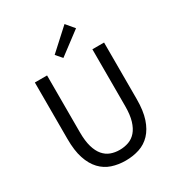

<svg xmlns="http://www.w3.org/2000/svg" viewBox="-225 -1111 1170 1266"><g transform="rotate(-30 360.5 -478.0)"><path d="M360 13Q304 13 256 -3Q208 -19 172.5 -56.5Q137 -94 117 -154Q97 -214 97 -303V-733H190V-300Q190 -234 203 -189.5Q216 -145 239 -118Q262 -91 293 -79.5Q324 -68 360 -68Q397 -68 429 -79.5Q461 -91 484.5 -118Q508 -145 521.5 -189.5Q535 -234 535 -300V-733H624V-303Q624 -214 604 -154Q584 -94 548.5 -56.5Q513 -19 464.5 -3Q416 13 360 13ZM301 -825 459 -969 511 -907 341 -779Z"/></g></svg>

Font: SpoqaHanSans-Regular
Style: Regular
Weight: 400
Designer: [Spoqa Han Sans] Dong-huui Kim \uAE40 \uB3D9 \uD718  Younghwa Kang \uAC15 \uC601 \uD654  [Noto Sans] Ryoko NISHIZUKA \u8
Foundry: Spoqa (http://www.spoqa-han-sans.com)
Version: Version 2.000